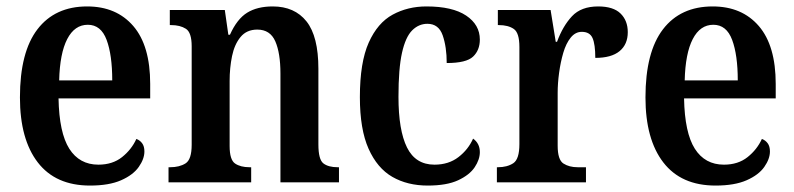

<svg xmlns="http://www.w3.org/2000/svg" viewBox="-20 -567 2470 597"><path d="M260 10Q153 10 97.5 -62Q42 -134 42 -264Q42 -405 96.5 -476Q151 -547 251 -547Q342 -547 394.5 -486Q447 -425 447 -306V-261H162Q164 -154 195.5 -104.5Q227 -55 286 -55Q330 -55 359.5 -78.5Q389 -102 404 -135Q415 -131 422 -121.5Q429 -112 429 -96Q429 -73 411.5 -48Q394 -23 356.5 -6.5Q319 10 260 10ZM329 -317Q329 -396 311.5 -443Q294 -490 253 -490Q212 -490 189 -445.5Q166 -401 164 -317Z M504 0V-47H509Q538 -47 557 -59Q576 -71 576 -117V-423Q576 -466 558 -477.5Q540 -489 512 -489H508V-536H679L690 -459H695Q717 -508 748.5 -527.5Q780 -547 828 -547Q896 -547 933 -500.5Q970 -454 970 -353V-118Q970 -71 985.5 -59Q1001 -47 1030 -47H1034V0H852V-338Q852 -402 836 -438.5Q820 -475 780 -475Q747 -475 728 -452Q709 -429 701.5 -392.5Q694 -356 694 -315V-113Q694 -70 711 -58.5Q728 -47 756 -47H761V0Z M1310 10Q1247 10 1200 -17Q1153 -44 1126 -104.5Q1099 -165 1099 -265Q1099 -373 1126.5 -434.5Q1154 -496 1201 -521.5Q1248 -547 1306 -547Q1387 -547 1429.5 -518.5Q1472 -490 1472 -444Q1472 -411 1451 -391Q1430 -371 1369 -371Q1369 -421 1356.5 -457Q1344 -493 1309 -493Q1282 -493 1261.5 -472.5Q1241 -452 1230 -403Q1219 -354 1219 -266Q1219 -162 1245.5 -108.5Q1272 -55 1331 -55Q1375 -55 1405.5 -78.5Q1436 -102 1451 -136Q1472 -121 1472 -94Q1472 -71 1456 -47Q1440 -23 1404.5 -6.5Q1369 10 1310 10Z M1525 0V-47H1528Q1557 -47 1576 -59.5Q1595 -72 1595 -119V-421Q1595 -465 1577.5 -477Q1560 -489 1531 -489H1528V-536H1692L1708 -437H1712Q1730 -486 1758.5 -516.5Q1787 -547 1840 -547Q1887 -547 1909.5 -525Q1932 -503 1932 -467Q1932 -429 1906.5 -408Q1881 -387 1831 -387Q1831 -429 1822.5 -448.5Q1814 -468 1789 -468Q1769 -468 1754.5 -450Q1740 -432 1731.5 -403Q1723 -374 1718.5 -341Q1714 -308 1714 -278V-114Q1714 -70 1732 -58.5Q1750 -47 1776 -47H1802V0Z M2205 10Q2098 10 2042.5 -62Q1987 -134 1987 -264Q1987 -405 2041.5 -476Q2096 -547 2196 -547Q2287 -547 2339.5 -486Q2392 -425 2392 -306V-261H2107Q2109 -154 2140.5 -104.5Q2172 -55 2231 -55Q2275 -55 2304.5 -78.5Q2334 -102 2349 -135Q2360 -131 2367 -121.5Q2374 -112 2374 -96Q2374 -73 2356.5 -48Q2339 -23 2301.5 -6.5Q2264 10 2205 10ZM2274 -317Q2274 -396 2256.5 -443Q2239 -490 2198 -490Q2157 -490 2134 -445.5Q2111 -401 2109 -317Z"/></svg>

Font: Noto Serif Condensed SemiBold
Style: Regular
Weight: 600
Width: 3
Designer: Monotype Design Team
Foundry: Monotype Imaging Inc.
Version: Version 2.013